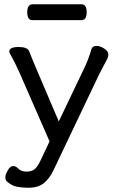

<svg xmlns="http://www.w3.org/2000/svg" viewBox="-20 -705 540 895"><path d="M116 170Q157 170 184 149Q211 128 231 85L442 -358Q451 -376 462 -396.5Q473 -417 479 -428.5Q485 -440 485 -452Q485 -466 466 -478.5Q447 -491 431 -491Q412 -491 407 -478Q391 -424 372 -386L254 -139Q127 -435 116 -466Q108 -486 67 -486Q23 -486 23 -464Q23 -460 34 -441Q45 -422 67 -375L211 -46L169 43Q155 73 141 84Q127 95 103 95Q79 95 66.5 82Q54 69 41 69Q28 69 16.5 88.5Q5 108 5 121Q5 134 12 141Q36 162 61.5 166Q87 170 106 170ZM359 -611Q384 -611 384 -648Q384 -685 360 -685H132Q107 -685 107 -648Q107 -611 131 -611Z"/></svg>

Font: LXGW WenKai TC
Style: Bold
Weight: 700
Designer: LXGW / Fontworks Inc.
Foundry: LXGW / Fontworks Inc.
Version: Version 1.330;April 28, 2024